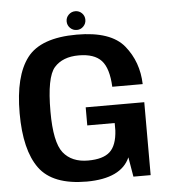

<svg xmlns="http://www.w3.org/2000/svg" viewBox="-55 -840 785 893"><g transform="rotate(-5 337.5 -393.0)"><path d="M315 4Q475 3 516.5 -91.5L532 0H612.5V-340.5H339V-256H467V-221.5Q463 -152 431 -122.5Q399 -93 328.5 -93Q252.5 -93 213.2 -142.2Q174 -191.5 174 -335Q174 -495.5 213.2 -539.8Q252.5 -584 327.5 -584Q400 -584 433.2 -548Q466.5 -512 470.5 -425H612.5Q609.5 -529 547.8 -605Q486 -681 327 -681Q158.5 -681 94.5 -597.2Q30.5 -513.5 30.5 -339.5Q30.5 -167.5 93 -81.8Q155.5 4 315 4ZM329.5 -702.5Q347.5 -702.5 360.2 -715.5Q373 -728.5 373 -746.5Q373 -764.5 360.5 -777.2Q348 -790 329.5 -790Q311.5 -790 298.5 -777.2Q285.5 -764.5 285.5 -746.5Q285.5 -728 298.5 -715.2Q311.5 -702.5 329.5 -702.5Z"/></g></svg>

Font: Anybody Thin SemiBold
Style: Regular
Weight: 600
Version: Version 1.113;gftools[0.9.25]